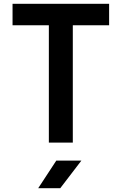

<svg xmlns="http://www.w3.org/2000/svg" viewBox="-20 -750 640 1010"><path d="M237 0H363V-617H554V-730H46V-617H237ZM181 240H297L408 95H276Z"/></svg>

Font: JetBrains Mono
Style: Bold
Weight: 558
Monospace: yes
Designer: Philipp Nurullin, Konstantin Bulenkov
Foundry: JetBrains
Version: Version 2.305